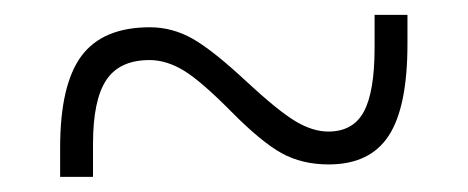

<svg xmlns="http://www.w3.org/2000/svg" viewBox="-20 -474 626 257"><path d="M60.5 -237.3V-276.4Q60.5 -360.8 89.1 -399.2Q117.7 -437.5 180.7 -437.5Q210.9 -437.5 238.3 -421.9Q265.6 -406.2 310.1 -364.7Q351.6 -326.2 375 -312Q398.4 -297.9 419.4 -297.9Q452.6 -297.9 467 -324.5Q481.4 -351.1 481.4 -410.2V-454.1H525.4V-415Q525.4 -330.6 500.2 -292.2Q475.1 -253.9 419.9 -253.9Q384.3 -253.9 356.9 -269Q329.6 -284.2 290 -324.2Q250 -364.7 226.6 -379.2Q203.1 -393.6 180.2 -393.6Q140.1 -393.6 122.3 -366.9Q104.5 -340.3 104.5 -281.2V-237.3Z"/></svg>

Font: Caskaydia Cove ExtraLight
Style: Regular
Weight: 200
Monospace: yes
Designer: Aaron Bell
Foundry: Saja Typeworks
Version: Version 4.300; ttfautohint (v1.8.3)